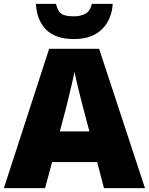

<svg xmlns="http://www.w3.org/2000/svg" viewBox="-20 -968 766 988"><path d="M515 0 480 -134H248L212 0H0L233 -717H490L726 0ZM409 -409Q404 -428 395 -463.5Q386 -499 377 -537Q368 -575 363 -599Q359 -575 350.5 -539Q342 -503 333.5 -468Q325 -433 319 -409L288 -292H440ZM560 -948Q555 -866 503.5 -816.5Q452 -767 361 -767Q266 -767 217.5 -815.5Q169 -864 165 -948H268Q279 -906 299.5 -895Q320 -884 361 -884Q393 -884 418 -896.5Q443 -909 453 -948Z"/></svg>

Font: Noto Sans Georgian Black
Style: Regular
Weight: 900
Designer: Monotype Design Team, Akaki Razmadze
Foundry: Google LLC
Version: Version 2.005; ttfautohint (v1.8.4.7-5d5b)